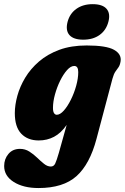

<svg xmlns="http://www.w3.org/2000/svg" viewBox="-58 -682 614 946"><path d="M417.5 2Q384.5 127 319 185.8Q253.5 244.5 131.5 244.5Q57.5 244.5 10 214.8Q-37.5 185 -37.5 136Q-37.5 101.5 -16.5 76.5Q4.5 51.5 40.5 51.5Q66 51.5 86.8 64.8Q107.5 78 125 95Q142.5 112 159 125.2Q175.5 138.5 192.5 138.5Q207 138.5 214 123.8Q221 109 232 71L270.5 -66.5Q242.5 -26 208.2 -8Q174 10 133 10Q78.5 10 46.8 -23.2Q15 -56.5 15 -124.5Q15 -164.5 27.5 -210Q40 -255.5 66.2 -299.2Q92.5 -343 134.2 -379Q176 -415 234.2 -436.5Q292.5 -458 369 -458Q466 -458 504 -436.5Q542 -415 536 -379Q533 -360.5 525.8 -350.5Q518.5 -340.5 510.5 -329Q502.5 -317.5 496 -294ZM203 -150.5Q203 -132 208.5 -124.2Q214 -116.5 221.5 -116.5Q238 -116.5 256.5 -137.2Q275 -158 291.2 -190.8Q307.5 -223.5 317.5 -259.8Q327.5 -296 327.5 -327Q327.5 -357 308 -357Q290.5 -357 272.2 -336.5Q254 -316 238.2 -284Q222.5 -252 212.8 -216.5Q203 -181 203 -150.5ZM352 -486.5Q304.5 -486.5 284.2 -509.2Q264 -532 275 -574.5Q286 -615.5 318.5 -638.5Q351 -661.5 398.5 -661.5Q447 -661.5 467 -638.5Q487 -615.5 476 -574.5Q465 -533 432.8 -509.8Q400.5 -486.5 352 -486.5Z"/></svg>

Font: Fraunces 144pt SuperSoft Black
Style: Italic
Weight: 900
Italic angle: -16°
Version: Version 1.000;[b76b70a41]